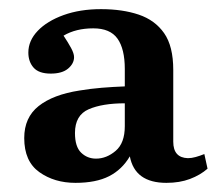

<svg xmlns="http://www.w3.org/2000/svg" viewBox="-20 -762 478 420"><path d="M145 -362Q99 -362 66 -385.5Q33 -409 33 -460Q33 -505 64.5 -530Q96 -555 154 -564Q178 -568 202.5 -570Q227 -572 253 -573V-611Q253 -655 237 -677.5Q221 -700 184 -700Q146 -700 119 -684Q129 -669 135.5 -657Q142 -645 142 -637Q142 -623 129 -612Q116 -601 91 -601Q65 -601 53.5 -614Q42 -627 42 -647Q42 -673 62.5 -694.5Q83 -716 119 -729Q155 -742 201 -742Q248 -742 283.5 -730Q319 -718 339 -689.5Q359 -661 359 -609V-452Q359 -417 391 -416Q399 -416 408 -418.5Q417 -421 427 -425L434 -393Q418 -379 395.5 -370.5Q373 -362 344 -362Q275 -362 264 -420Q247 -391 218.5 -376.5Q190 -362 145 -362ZM190 -415Q213 -415 233 -432Q253 -449 253 -486V-536Q204 -536 174 -523Q144 -510 144 -471Q144 -441 157.5 -428Q171 -415 190 -415Z"/></svg>

Font: Literata 36pt SemiBold
Style: Regular
Weight: 600
Designer: Latin by Veronika Burian and Jose Scaglione. Greek by Irene Vlachou. Cyrillic by Vera Evstafieva.
Foundry: TypeTogether
Version: Version 3.002